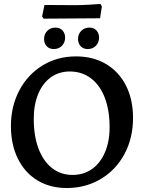

<svg xmlns="http://www.w3.org/2000/svg" viewBox="-20 -935 724 967"><path d="M35 -300Q35 -400 77.5 -480Q120 -560 194.5 -605.5Q269 -651 363 -651Q449 -651 514 -612.5Q579 -574 614.5 -504Q650 -434 650 -341Q650 -240 607 -159.5Q564 -79 487.5 -33.5Q411 12 316 12Q232 12 168.5 -26.5Q105 -65 70 -136Q35 -207 35 -300ZM532 -294Q532 -380 507.5 -443.5Q483 -507 437.5 -541Q392 -575 332 -575Q277 -575 236 -545.5Q195 -516 172.5 -462Q150 -408 150 -336Q150 -250 174 -186.5Q198 -123 242 -88.5Q286 -54 345 -54Q401 -54 443 -83.5Q485 -113 508.5 -167.5Q532 -222 532 -294ZM192 -852 204 -910 358 -909Q389 -909 431 -911.5Q473 -914 486 -915L493 -903L484 -843L342 -842L200 -841ZM202 -739Q202 -763 218 -779.5Q234 -796 259 -796Q282 -796 295 -781.5Q308 -767 308 -746Q308 -721 292 -704.5Q276 -688 251 -688Q228 -688 215 -702.5Q202 -717 202 -739ZM373 -739Q373 -763 389 -779.5Q405 -796 430 -796Q453 -796 466 -781.5Q479 -767 479 -746Q479 -721 463 -704.5Q447 -688 422 -688Q399 -688 386 -702.5Q373 -717 373 -739Z"/></svg>

Font: Alegreya Medium
Style: Regular
Weight: 500
Designer: Juan Pablo del Peral
Foundry: Huerta Tipografica
Version: Version 2.007; ttfautohint (v1.6)